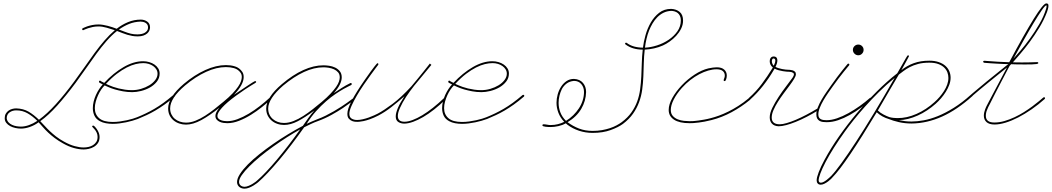

<svg xmlns="http://www.w3.org/2000/svg" viewBox="-20 -723 6201 1132"><path d="M351.6 122.4Q323.6 106.8 302.4 90.8Q281.2 74.9 264.3 58.9Q247.4 43 233.7 27.3Q220.1 11.7 207.7 -2Q184.2 15.6 156.2 25.4Q128.3 35.2 103.5 35.2Q87.9 35.2 71 31.6Q54 28 40 20.5Q26 13 16.9 1.3Q7.8 -10.4 7.8 -26Q7.8 -41.7 14 -52.4Q20.2 -63.2 29.9 -70.3Q39.7 -77.5 51.8 -80.7Q63.8 -84 75.5 -84Q117.8 -82.7 148.8 -64.5Q179.7 -46.2 209.6 -16.9Q258.5 -52.7 309.2 -108.7Q360 -164.7 417.3 -242.2Q449.2 -285.2 478.8 -327.8Q508.5 -370.4 537.4 -410.2Q566.4 -449.9 596 -484Q625.7 -518.2 656.9 -544.9Q635.4 -552.1 609.4 -559.6Q583.3 -567.1 561.2 -567.1Q542.3 -567.1 526.7 -563.8Q511.1 -560.5 499.3 -556.6Q487.6 -552.7 480.8 -549.5Q474 -546.2 473.3 -546.2Q470.7 -544.9 470.1 -544.9Q467.4 -544.9 465.8 -546.9Q464.2 -548.8 464.2 -550.8Q464.2 -554.7 467.4 -556Q467.4 -556 474.6 -559.6Q481.8 -563.2 493.8 -567.4Q505.9 -571.6 523.1 -575.2Q540.4 -578.8 561.2 -578.8Q573.6 -578.8 587.2 -576.5Q600.9 -574.2 615.2 -570.6Q629.6 -567.1 642.9 -562.5Q656.2 -557.9 668 -553.4Q698.6 -577.5 734.4 -592.4Q770.2 -607.4 810.5 -607.4Q831.4 -607.4 848 -595.7Q864.6 -584 864.6 -561.8Q864.6 -552.7 860.7 -543.3Q856.8 -533.9 848 -526Q839.2 -518.2 825.5 -513.3Q811.8 -508.5 792.3 -508.5Q774.7 -508.5 760.1 -511.1Q745.4 -513.7 731.1 -517.9Q716.8 -522.1 701.8 -528Q686.8 -533.9 669.9 -540.4Q638 -515 608.1 -480.8Q578.1 -446.6 548.8 -406.6Q519.5 -366.5 489.3 -322.9Q459 -279.3 426.4 -235Q369.1 -158.2 317.7 -100.9Q266.3 -43.6 217.4 -8.5Q231.1 5.2 244.5 20.2Q257.8 35.2 274.1 50.5Q290.4 65.8 310.2 81.4Q330.1 97 357.4 112Q390 130.2 419.3 138.3Q448.6 146.5 473.3 146.5Q487.6 146.5 502.3 143.2Q516.9 140 528.6 132.5Q540.4 125 547.9 113.3Q555.3 101.6 555.3 84Q555.3 71 550.5 60.2Q545.6 49.5 539.4 41.7Q533.2 33.9 528.3 29.3Q523.4 24.7 523.4 24.1Q523.4 17.6 529.3 17.6Q530.6 16.9 533.2 18.9Q535.8 20.2 539.7 24.1Q543.6 28 550.1 37.1Q567.1 61.2 567.1 84.6Q567.1 106.1 557.6 120.1Q548.2 134.1 533.9 142.6Q519.5 151 503.3 154.6Q487 158.2 473.3 158.2Q446.6 158.2 415.7 149.7Q384.8 141.3 351.6 122.4ZM19.5 -25.4Q21.5 -11.1 30.3 -1.6Q39.1 7.8 51.4 13.3Q63.8 18.9 77.8 21.2Q91.8 23.4 103.5 23.4Q126.3 23.4 150.7 14.6Q175.1 5.9 199.9 -10.4Q172.5 -37.8 142.6 -55Q112.6 -72.3 75.5 -72.3Q52.7 -72.3 36.1 -60.2Q19.5 -48.2 19.5 -25.4ZM715.5 -535.8Q733.7 -528.6 751.3 -524.4Q768.9 -520.2 789.7 -520.2Q802.1 -520.2 813.5 -522.5Q824.9 -524.7 833.7 -529.9Q842.4 -535.2 847.7 -542.6Q852.9 -550.1 852.9 -561.2Q852.9 -571.6 848.6 -578.1Q844.4 -584.6 837.6 -588.5Q830.7 -592.4 822.9 -594.1Q815.1 -595.7 808.6 -595.7Q772.1 -594.4 741.5 -582Q710.9 -569.7 681 -548.8Q690.8 -544.9 699.2 -542Q707.7 -539.1 715.5 -535.8Z M569 -8.5Q546.2 -20.8 536.8 -41Q527.3 -61.2 527.3 -85.3Q527.3 -104.2 532.2 -124.3Q537.1 -144.5 545.6 -163.1Q554 -181.6 564.5 -197.6Q574.9 -213.5 585.9 -225.3Q575.5 -230.5 570.6 -233.1Q565.8 -235.7 564.5 -237.3Q563.2 -238.9 563.5 -239.6Q563.8 -240.2 563.8 -241.5Q563.8 -247.4 569.7 -247.4Q572.3 -247.4 571.6 -247.7Q571 -248 571.6 -247.1Q572.3 -246.1 576.5 -243.5Q580.7 -240.9 594.4 -234.4Q649.1 -293 708.7 -327.5Q768.2 -362 823.6 -362Q842.4 -362 860 -356.8Q877.6 -351.6 891.3 -342.1Q904.9 -332.7 913.1 -319.3Q921.2 -306 921.2 -289.7Q921.2 -262.4 904.6 -241.5Q888 -220.7 863.6 -207Q839.2 -193.4 811.2 -186.5Q783.2 -179.7 759.8 -179.7Q731.1 -179.7 705.1 -184.6Q679 -189.5 657.9 -195.6Q636.7 -201.8 621.1 -208.7Q605.5 -215.5 597 -219.4Q587.2 -210.3 576.8 -195Q566.4 -179.7 558.3 -161.8Q550.1 -143.9 544.6 -124Q539.1 -104.2 539.1 -85.3Q539.1 -48.2 564.8 -26Q590.5 -3.9 644.5 -3.9Q665.4 -3.9 686.8 -6.8Q708.3 -9.8 727.9 -14Q747.4 -18.2 763 -23.1Q778.6 -28 788.4 -31.9Q814.5 -42.3 839.5 -54.4Q864.6 -66.4 890.3 -81.4Q916 -96.4 943.4 -116.2Q970.7 -136.1 1002 -162.8Q1004.6 -164.1 1005.9 -164.1Q1007.8 -164.1 1009.8 -162.8Q1011.7 -161.5 1011.7 -158.2Q1011.7 -155.6 1009.8 -153.6Q977.9 -126.3 949.9 -106.4Q921.9 -86.6 895.8 -71.3Q869.8 -56 844.4 -44.3Q819 -32.6 792.3 -21.5Q778 -16.3 760.4 -11.1Q742.8 -5.9 723.6 -2Q704.4 2 684.2 4.6Q664.1 7.2 644.5 7.2Q623.7 7.2 604.2 3.6Q584.6 0 569 -8.5ZM622.4 -220.7Q632.8 -216.1 647.5 -210.9Q662.1 -205.7 679.7 -201.5Q697.3 -197.3 717.4 -194.3Q737.6 -191.4 758.5 -191.4Q785.2 -191.4 811.8 -199.2Q838.5 -207 860 -220.1Q881.5 -233.1 895.2 -251Q908.9 -268.9 908.9 -288.4Q908.9 -302.1 902 -313.5Q895.2 -324.9 883.5 -333.3Q871.7 -341.8 856.4 -346.4Q841.1 -350.9 824.9 -350.9Q804 -350.9 779.6 -345.1Q755.2 -339.2 727.5 -325.2Q699.9 -311.2 668.9 -287.8Q638 -264.3 604.8 -228.5Z M1578.8 -146.5Q1580.1 -143.9 1580.1 -141.9Q1580.1 -140.6 1578.8 -138Q1555.3 -116.5 1524.4 -91.8Q1493.5 -67.1 1459.3 -45.9Q1425.1 -24.7 1389.3 -10.7Q1353.5 3.3 1319.7 3.3Q1309.9 3.3 1297.9 1.6Q1285.8 0 1275.1 -4.9Q1264.3 -9.8 1257.2 -18.2Q1250 -26.7 1250 -39.7Q1250 -59.2 1273.4 -87.9Q1216.1 -41.7 1167 -15Q1117.8 11.7 1076.8 11.7Q1056 11.7 1036.8 5.2Q1017.6 -1.3 1002.9 -13.7Q988.3 -26 979.8 -43.6Q971.4 -61.2 971.4 -84Q971.4 -149.7 1063.8 -228.5Q1126.3 -281.2 1190.4 -310.2Q1254.6 -339.2 1311.8 -339.2Q1339.2 -339.2 1361.3 -332.7Q1362.6 -332.7 1371.4 -329.4Q1380.2 -326.2 1390.3 -318.7Q1400.4 -311.2 1408.5 -299.2Q1416.7 -287.1 1416.7 -268.9Q1416.7 -224 1359.4 -164.1Q1382.8 -179.7 1404.6 -194.3Q1426.4 -209 1443 -220.1Q1459.6 -231.1 1470.1 -237.6Q1480.5 -244.1 1481.8 -244.1Q1482.4 -244.8 1484.4 -244.8Q1490.2 -244.8 1490.2 -238.9Q1490.2 -237 1483.4 -232.7Q1476.6 -228.5 1461.9 -219.7Q1447.3 -210.9 1424.8 -196Q1402.3 -181 1371.7 -158.9Q1317.1 -119.1 1289.4 -88.5Q1261.7 -57.9 1261.7 -39.1Q1261.7 -29.9 1267.9 -23.8Q1274.1 -17.6 1282.9 -14.3Q1291.7 -11.1 1301.4 -9.8Q1311.2 -8.5 1319 -8.5Q1348.3 -8.5 1380.5 -20.5Q1412.8 -32.6 1445.6 -52.1Q1478.5 -71.6 1510.4 -96.4Q1542.3 -121.1 1570.3 -147.1Q1572.9 -148.4 1574.2 -148.4Q1576.8 -148.4 1578.8 -146.5ZM1076.8 0Q1104.2 0 1132.8 -11.4Q1161.5 -22.8 1189.8 -41Q1218.1 -59.2 1245.4 -80.7Q1272.8 -102.2 1297.5 -123Q1330.1 -149.7 1350.9 -171.9Q1371.7 -194 1384.1 -212.2Q1396.5 -230.5 1401 -244.5Q1405.6 -258.5 1405.6 -268.9Q1405.6 -283.9 1398.4 -293.9Q1391.3 -304 1382.5 -310.2Q1373.7 -316.4 1366.2 -319Q1358.7 -321.6 1358.1 -321.6Q1336.6 -327.5 1311.8 -327.5Q1256.5 -327.5 1194.7 -299.2Q1132.8 -270.8 1071.6 -219.4Q983.1 -144.5 983.1 -84Q983.1 -64.5 990.6 -48.8Q998 -33.2 1010.7 -22.5Q1023.4 -11.7 1040.7 -5.9Q1057.9 0 1076.8 0Z M2066.4 -140Q2067.7 -137.4 2067.7 -136.7Q2067.7 -134.1 2065.1 -131.5Q2064.5 -131.5 2047.5 -118.5Q2030.6 -105.5 2002 -86.3Q1973.3 -67.1 1935.2 -45.9Q1897.1 -24.7 1854.2 -9.1Q1834 -2 1813.5 7.8Q1793 17.6 1773.4 27.3Q1737.6 78.1 1700.2 127.3Q1662.8 176.4 1627 219.1Q1591.1 261.7 1559.2 295.6Q1527.3 329.4 1503.3 350.3Q1502.6 350.9 1494.8 357.1Q1487 363.3 1475.3 370.4Q1463.5 377.6 1449.2 383.5Q1434.9 389.3 1421.2 389.3Q1413.4 389.3 1405.9 387Q1398.4 384.8 1391.9 379.9Q1385.4 375 1381.5 367.5Q1377.6 360 1377.6 350.3Q1377.6 329.4 1394.9 302.7Q1412.1 276 1441.1 246.7Q1470.1 217.4 1508.8 186.5Q1547.5 155.6 1590.5 125.7Q1633.5 95.7 1678.7 68.4Q1724 41 1765.6 18.9Q1781.9 -5.2 1797.9 -27.3Q1813.8 -49.5 1833.3 -71.6Q1778.6 -30.6 1736 -8.5Q1693.4 13.7 1654.3 13.7Q1633.5 13.7 1614.3 6.8Q1595.1 0 1580.7 -12.7Q1566.4 -25.4 1557.9 -43Q1549.5 -60.5 1549.5 -82.7Q1549.5 -148.4 1641.3 -226.6Q1706.4 -281.9 1768.2 -309.9Q1830.1 -337.9 1886.7 -337.9Q1901.7 -337.9 1920.2 -335.3Q1938.8 -332.7 1955.4 -324.9Q1972 -317.1 1983.4 -303.1Q1994.8 -289.1 1994.8 -266.9Q1994.8 -226.6 1947.9 -173.8Q1971.4 -189.5 1995.1 -204.8Q2018.9 -220.1 2045.6 -233.1Q2046.2 -233.1 2046.5 -233.4Q2046.9 -233.7 2048.2 -233.7Q2050.1 -233.7 2052.1 -232.1Q2054 -230.5 2054 -227.9Q2054 -224 2050.8 -222Q2052.1 -222 2040 -216.5Q2028 -210.9 2007.5 -199.5Q1987 -188.2 1959.6 -169.9Q1932.3 -151.7 1902.7 -126Q1873 -100.3 1843.4 -67.4Q1813.8 -34.5 1787.8 7.2Q1803.4 0 1819 -6.8Q1834.6 -13.7 1849.6 -19.5Q1875 -28.6 1900.4 -41.3Q1925.8 -54 1948.9 -67.4Q1972 -80.7 1991.9 -93.8Q2011.7 -106.8 2026.4 -117.2Q2041 -127.6 2049.5 -134.1Q2057.9 -140.6 2057.9 -140.6Q2060.5 -141.9 2061.8 -141.9Q2064.5 -141.9 2066.4 -140ZM1654.3 2Q1681.6 2 1710.6 -9.4Q1739.6 -20.8 1767.9 -39.1Q1796.2 -57.3 1823.6 -78.8Q1850.9 -100.3 1875.7 -121.1Q1907.6 -147.8 1928.4 -170.2Q1949.2 -192.7 1961.6 -210.6Q1974 -228.5 1978.5 -242.5Q1983.1 -256.5 1983.1 -266.9Q1983.1 -285.2 1973.3 -296.5Q1963.5 -307.9 1948.9 -314.5Q1934.2 -321 1917.6 -323.6Q1901 -326.2 1886.7 -326.2Q1832 -326.2 1772.1 -298.5Q1712.2 -270.8 1649.1 -218.1Q1606.1 -181 1583.7 -146.8Q1561.2 -112.6 1561.2 -83.3Q1561.2 -63.8 1568.4 -48.2Q1575.5 -32.6 1588.2 -21.5Q1600.9 -10.4 1617.8 -4.2Q1634.8 2 1654.3 2ZM1495.4 341.8Q1519.5 321 1549.2 289.7Q1578.8 258.5 1611.7 219.4Q1644.5 180.3 1679.7 134.8Q1714.8 89.2 1750 39.7Q1713.5 59.9 1672.5 85.9Q1631.5 112 1591.5 140.6Q1551.4 169.3 1514.6 199.5Q1477.9 229.8 1450.2 257.5Q1422.5 285.2 1405.9 308.9Q1389.3 332.7 1389.3 349.6Q1389.3 357.4 1392.6 363Q1395.8 368.5 1400.4 371.7Q1404.9 375 1410.5 376.6Q1416 378.3 1420.6 378.3Q1432.3 378.3 1445 373Q1457.7 367.8 1468.4 361.3Q1479.2 354.8 1486.7 349Q1494.1 343.1 1495.4 341.8Z M2364.6 5.9Q2343.1 5.9 2328.1 -3.9Q2313.2 -13.7 2313.2 -36.5Q2313.2 -56 2325.5 -85.6Q2337.9 -115.2 2364.6 -155.6Q2323.6 -119.8 2286.8 -91.1Q2250 -62.5 2211.6 -42.3Q2183.6 -28 2161.5 -20.2Q2139.3 -12.4 2123.4 -9.1Q2107.4 -5.9 2098.3 -5.2Q2089.2 -4.6 2087.2 -4.6Q2086.6 -4.6 2077.1 -4.9Q2067.7 -5.2 2057 -9.1Q2046.2 -13 2037.1 -22.8Q2028 -32.6 2028 -52.1Q2028 -80.1 2054 -129.9Q2080.1 -179.7 2130.9 -252.6Q2152.3 -283.9 2166.7 -303.1Q2181 -322.3 2189.1 -332.7Q2197.3 -343.1 2200.8 -346.7Q2204.4 -350.3 2205.1 -350.3Q2210.9 -350.3 2210.9 -343.8Q2210.9 -341.8 2209.6 -340.5Q2209.6 -340.5 2196.9 -323.9Q2184.2 -307.3 2165.4 -281.2Q2146.5 -255.2 2124.3 -223Q2102.2 -190.8 2083.7 -158.9Q2065.1 -127 2052.4 -98.6Q2039.7 -70.3 2039.7 -52.1Q2039.7 -31.9 2053.1 -23.8Q2066.4 -15.6 2085.3 -15.6Q2100.9 -15.6 2119.1 -19.9Q2137.4 -24.1 2154.6 -30.3Q2171.9 -36.5 2185.9 -43Q2199.9 -49.5 2207.7 -53.4Q2244.1 -72.9 2294.6 -110.7Q2345.1 -148.4 2405.6 -214.2Q2423.2 -235 2442.4 -258.5Q2461.6 -281.9 2477.5 -301.8Q2493.5 -321.6 2503.9 -335Q2514.3 -348.3 2514.3 -348.3L2523.4 -340.5Q2499.3 -309.9 2473 -279.3Q2446.6 -248.7 2421.5 -217.1Q2396.5 -185.5 2374.7 -152.7Q2352.9 -119.8 2337.2 -84.6Q2325.5 -57.9 2325.5 -39.1Q2325.5 -5.2 2364.6 -5.2Q2385.4 -5.2 2412.4 -15.3Q2439.5 -25.4 2469.7 -43.6Q2500 -61.8 2532.6 -87.6Q2565.1 -113.3 2597.7 -144.5Q2600.3 -145.8 2602.2 -145.8Q2607.4 -145.8 2607.4 -140Q2607.4 -137.4 2606.1 -136.1Q2572.9 -103.5 2539.7 -77.5Q2506.5 -51.4 2475.3 -33.2Q2444 -15 2416 -4.9Q2388 5.2 2364.6 5.9Z M2628.3 -8.5Q2605.5 -20.8 2596 -41Q2586.6 -61.2 2586.6 -85.3Q2586.6 -104.2 2591.5 -124.3Q2596.4 -144.5 2604.8 -163.1Q2613.3 -181.6 2623.7 -197.6Q2634.1 -213.5 2645.2 -225.3Q2634.8 -230.5 2629.9 -233.1Q2625 -235.7 2623.7 -237.3Q2622.4 -238.9 2622.7 -239.6Q2623 -240.2 2623 -241.5Q2623 -247.4 2628.9 -247.4Q2631.5 -247.4 2630.9 -247.7Q2630.2 -248 2630.9 -247.1Q2631.5 -246.1 2635.7 -243.5Q2640 -240.9 2653.6 -234.4Q2708.3 -293 2767.9 -327.5Q2827.5 -362 2882.8 -362Q2901.7 -362 2919.3 -356.8Q2936.8 -351.6 2950.5 -342.1Q2964.2 -332.7 2972.3 -319.3Q2980.5 -306 2980.5 -289.7Q2980.5 -262.4 2963.9 -241.5Q2947.3 -220.7 2922.9 -207Q2898.4 -193.4 2870.4 -186.5Q2842.4 -179.7 2819 -179.7Q2790.4 -179.7 2764.3 -184.6Q2738.3 -189.5 2717.1 -195.6Q2696 -201.8 2680.3 -208.7Q2664.7 -215.5 2656.2 -219.4Q2646.5 -210.3 2636.1 -195Q2625.7 -179.7 2617.5 -161.8Q2609.4 -143.9 2603.8 -124Q2598.3 -104.2 2598.3 -85.3Q2598.3 -48.2 2624 -26Q2649.7 -3.9 2703.8 -3.9Q2724.6 -3.9 2746.1 -6.8Q2767.6 -9.8 2787.1 -14Q2806.6 -18.2 2822.3 -23.1Q2837.9 -28 2847.7 -31.9Q2873.7 -42.3 2898.8 -54.4Q2923.8 -66.4 2949.5 -81.4Q2975.3 -96.4 3002.6 -116.2Q3029.9 -136.1 3061.2 -162.8Q3063.8 -164.1 3065.1 -164.1Q3067.1 -164.1 3069 -162.8Q3071 -161.5 3071 -158.2Q3071 -155.6 3069 -153.6Q3037.1 -126.3 3009.1 -106.4Q2981.1 -86.6 2955.1 -71.3Q2929 -56 2903.6 -44.3Q2878.3 -32.6 2851.6 -21.5Q2837.2 -16.3 2819.7 -11.1Q2802.1 -5.9 2782.9 -2Q2763.7 2 2743.5 4.6Q2723.3 7.2 2703.8 7.2Q2682.9 7.2 2663.4 3.6Q2643.9 0 2628.3 -8.5ZM2681.6 -220.7Q2692.1 -216.1 2706.7 -210.9Q2721.4 -205.7 2738.9 -201.5Q2756.5 -197.3 2776.7 -194.3Q2796.9 -191.4 2817.7 -191.4Q2844.4 -191.4 2871.1 -199.2Q2897.8 -207 2919.3 -220.1Q2940.8 -233.1 2954.4 -251Q2968.1 -268.9 2968.1 -288.4Q2968.1 -302.1 2961.3 -313.5Q2954.4 -324.9 2942.7 -333.3Q2931 -341.8 2915.7 -346.4Q2900.4 -350.9 2884.1 -350.9Q2863.3 -350.9 2838.9 -345.1Q2814.5 -339.2 2786.8 -325.2Q2759.1 -311.2 2728.2 -287.8Q2697.3 -264.3 2664.1 -228.5Z M3315.8 3.9Q3296.9 15 3272.5 20.5Q3248 26 3225.9 26Q3221.4 26 3213.2 25.7Q3205.1 25.4 3197.3 24.4Q3189.5 23.4 3183.6 21.5Q3177.7 19.5 3177.7 15.6Q3177.7 13.7 3179.4 11.7Q3181 9.8 3183.6 9.8Q3194.7 9.8 3205.4 12Q3216.1 14.3 3225.9 14.3Q3249.3 14.3 3269.5 9.1Q3289.7 3.9 3306.6 -4.6Q3283.2 -29.3 3272.1 -58.3Q3261.1 -87.2 3261.1 -117.2Q3261.1 -141.3 3267.9 -166Q3274.7 -190.8 3287.8 -211.3Q3300.8 -231.8 3320 -244.8Q3339.2 -257.8 3363.9 -257.8Q3399.1 -255.9 3417.3 -234Q3435.5 -212.2 3435.5 -180.3Q3434.2 -127.6 3406.9 -81.1Q3379.6 -34.5 3326.2 -2.6Q3357.4 20.8 3393.6 34.8Q3429.7 48.8 3474 48.8Q3503.3 48.8 3529 44.3Q3554.7 39.7 3576.2 32.6Q3597.7 25.4 3615.2 16Q3632.8 6.5 3645.2 -2.6Q3680.3 -28.6 3702.5 -59.9Q3724.6 -91.1 3737 -125.3Q3749.3 -159.5 3754.2 -196.9Q3759.1 -234.4 3761.1 -273.1Q3763 -311.8 3764 -351.6Q3765 -391.3 3769.5 -430.3Q3740.2 -430.3 3714.5 -437.8Q3688.8 -445.3 3668 -460.9Q3665.4 -462.9 3665.4 -466.1Q3665.4 -468.8 3667.3 -470.1Q3669.3 -471.4 3671.2 -471.4Q3673.8 -471.4 3675.1 -470.1Q3694 -455.7 3718.4 -448.9Q3742.8 -442.1 3770.8 -442.1Q3774.7 -475.9 3785.8 -515.6Q3796.9 -555.3 3816.7 -589.8Q3836.6 -624.3 3866.2 -647.5Q3895.8 -670.6 3936.8 -670.6Q3967.4 -669.3 3987.3 -652.7Q4007.2 -636.1 4007.2 -601.6Q4007.2 -576.8 3995.8 -554Q3984.4 -531.2 3966.8 -512Q3949.2 -492.8 3928.4 -478.2Q3907.6 -463.5 3888.7 -455.1Q3863.9 -444 3836.3 -437.8Q3808.6 -431.6 3781.2 -430.3Q3776.7 -391.3 3775.7 -351.6Q3774.7 -311.8 3773.1 -272.5Q3771.5 -233.1 3766.3 -194.7Q3761.1 -156.2 3748 -120.8Q3735 -85.3 3712.2 -52.7Q3689.5 -20.2 3652.3 7.8Q3625.7 27.3 3580.1 43.9Q3534.5 60.5 3474 60.5Q3432.3 60.5 3393.9 47.9Q3355.5 35.2 3325.5 12.4ZM3293 -198.6Q3273.4 -158.2 3273.4 -116.5Q3273.4 -87.2 3283.9 -60.2Q3294.3 -33.2 3317.1 -10.4Q3340.5 -24.7 3359.7 -43.6Q3378.9 -62.5 3393.2 -84.3Q3407.6 -106.1 3415.4 -130.9Q3423.2 -155.6 3423.2 -181Q3423.2 -208.3 3407.2 -227.2Q3391.3 -246.1 3363.9 -246.1Q3337.9 -243.5 3321 -230.8Q3304 -218.1 3293 -198.6ZM3807.3 -544.3Q3797.5 -519.5 3791.7 -494.1Q3785.8 -468.8 3782.6 -442.1Q3816.4 -443.4 3853.8 -455.4Q3891.3 -467.4 3922.5 -488.6Q3953.8 -509.8 3974 -538.7Q3994.1 -567.7 3994.1 -602.9Q3994.1 -618.5 3988.9 -629.2Q3983.7 -640 3975.6 -646.5Q3967.4 -653 3957 -655.9Q3946.6 -658.9 3936.8 -658.9Q3911.5 -657.6 3891.3 -647.5Q3871.1 -637.4 3855.1 -621.1Q3839.2 -604.8 3827.5 -585Q3815.8 -565.1 3807.3 -544.3Z M4045.6 3.3Q3985.7 3.3 3954.1 -17.3Q3922.5 -37.8 3922.5 -74.9Q3922.5 -107.4 3944.3 -146.2Q3966.1 -184.9 4000.3 -220.7Q4034.5 -256.5 4075.8 -283.5Q4117.2 -310.5 4156.2 -319.7Q4170.6 -322.9 4182.9 -324.5Q4195.3 -326.2 4205.7 -326.2Q4235 -326.2 4250 -312.5Q4265 -298.8 4265 -278Q4265 -266.9 4261.4 -255.9Q4257.8 -244.8 4252.6 -244.8Q4246.7 -244.8 4246.7 -250Q4246.7 -254.6 4250 -261.7Q4253.3 -268.9 4253.3 -277.3Q4253.3 -294.3 4241.2 -304.4Q4229.2 -314.5 4204.4 -314.5Q4181.6 -314.5 4155.6 -307Q4129.6 -299.5 4102.9 -285.5Q4076.2 -271.5 4049.8 -251Q4023.4 -230.5 4000 -204.4Q3968.8 -169.3 3951.8 -135.4Q3934.9 -101.6 3934.9 -74.9Q3934.9 -52.7 3946.9 -39.4Q3959 -26 3976.2 -19.2Q3993.5 -12.4 4012.7 -10.4Q4031.9 -8.5 4046.2 -8.5Q4055.3 -8.5 4061.2 -8.8Q4067.1 -9.1 4067.7 -9.1Q4067.7 -9.1 4075.8 -9.8Q4084 -10.4 4098 -12.4Q4112 -14.3 4130.9 -17.6Q4149.7 -20.8 4171.9 -26.7Q4192.7 -31.9 4218.8 -41.3Q4244.8 -50.8 4273.4 -64.8Q4302.1 -78.8 4332.7 -98.3Q4363.3 -117.8 4393.9 -143.2Q4396.5 -144.5 4397.8 -144.5Q4403.6 -144.5 4403.6 -138.7Q4403.6 -134.8 4401.7 -134.1Q4351.6 -93.1 4293.9 -61.8Q4236.3 -30.6 4174.5 -15Q4130.2 -3.9 4100.9 -0.7Q4071.6 2.6 4068.4 2.6Q4067.1 2.6 4060.9 2.9Q4054.7 3.3 4045.6 3.3Z M4570.3 21.5Q4544.3 20.2 4531.2 5.9Q4518.2 -8.5 4518.2 -31.2Q4518.2 -56 4533.9 -87.9Q4549.5 -119.8 4571 -152.3Q4592.4 -184.9 4615.2 -214.5Q4638 -244.1 4652.3 -264.3Q4655.6 -269.5 4658.2 -274.7Q4660.8 -279.9 4660.8 -284.5Q4660.8 -290.4 4656.6 -293.3Q4652.3 -296.2 4646.5 -297.9Q4640.6 -299.5 4634.4 -299.8Q4628.3 -300.1 4625 -300.1Q4623.7 -300.1 4615.6 -300.8Q4607.4 -301.4 4595.7 -303.4Q4584 -305.3 4570.6 -308.9Q4557.3 -312.5 4546.9 -318.4Q4544.3 -314.5 4543 -311.8Q4513.7 -261.7 4478.8 -217.4Q4444 -173.2 4403 -136.1Q4401.7 -134.8 4399.1 -134.8Q4393.2 -134.8 4393.2 -140.6Q4393.2 -143.2 4395.2 -145.2Q4438.8 -184.2 4471.7 -228.5Q4504.6 -272.8 4532.6 -318.4Q4533.9 -320.3 4535.2 -322.6Q4536.5 -324.9 4536.5 -325.5Q4526.7 -332.7 4522.5 -342.1Q4518.2 -351.6 4518.2 -361.3Q4518.2 -371.1 4521.2 -377Q4524.1 -382.8 4528 -385.7Q4531.9 -388.7 4535.8 -389.3Q4539.7 -390 4541 -390Q4549.5 -390 4554 -387Q4558.6 -384.1 4560.5 -379.9Q4562.5 -375.7 4562.8 -371.7Q4563.2 -367.8 4563.2 -365.9Q4563.2 -350.9 4552.1 -328.8Q4559.9 -324.2 4570.6 -321Q4581.4 -317.7 4591.8 -315.8Q4602.2 -313.8 4611.3 -312.8Q4620.4 -311.8 4625.7 -311.8Q4629.6 -311.8 4637.4 -311.2Q4645.2 -310.5 4653 -308.3Q4660.8 -306 4666.7 -300.5Q4672.5 -294.9 4672.5 -285.2Q4672.5 -275.4 4662.1 -258.1Q4651.7 -240.9 4635.7 -219.4Q4619.8 -197.9 4601.2 -173.2Q4582.7 -148.4 4566.7 -123.4Q4550.8 -98.3 4540.4 -74.2Q4529.9 -50.1 4529.9 -29.9Q4529.9 9.8 4577.5 9.8Q4593.8 9.8 4618.5 2.6Q4643.2 -4.6 4672.5 -16.9Q4701.8 -29.3 4734 -46.2Q4766.3 -63.2 4797.5 -82Q4798.8 -83.3 4800.8 -83.3Q4802.7 -83.3 4804.4 -81.4Q4806 -79.4 4806 -77.5Q4806 -74.2 4803.4 -72.3Q4769.5 -51.4 4736 -34.2Q4702.5 -16.9 4671.9 -4.6Q4641.3 7.8 4615.2 14.6Q4589.2 21.5 4570.3 21.5ZM4531.2 -367.2Q4530.6 -365.9 4530.6 -362.6Q4530.6 -355.5 4533.9 -347.3Q4537.1 -339.2 4542.3 -335.9Q4547.5 -347 4549.5 -353.8Q4551.4 -360.7 4551.4 -365.2Q4551.4 -370.4 4548.8 -374.3Q4546.2 -378.3 4540.4 -378.3Q4533.2 -377.6 4531.2 -367.2Z M4854.2 -2.6Q4843.1 -2.6 4832 -3.9Q4821 -5.2 4812.2 -10.1Q4803.4 -15 4798.2 -24.1Q4793 -33.2 4793 -48.2Q4793 -67.7 4801.8 -90.2Q4810.5 -112.6 4823.9 -135.4Q4837.2 -158.2 4852.2 -179.7Q4867.2 -201.2 4879.6 -218.8Q4897.1 -244.1 4914.4 -266.9Q4931.6 -289.7 4945.6 -307.3Q4959.6 -324.9 4968.4 -335.3Q4977.2 -345.7 4977.2 -345.7Q4977.9 -347.7 4981.8 -347.7Q4987.6 -347.7 4987.6 -341.8Q4987.6 -340.5 4986.3 -337.9Q4986.3 -337.9 4977.5 -327.5Q4968.8 -317.1 4954.8 -299.8Q4940.8 -282.6 4923.5 -259.8Q4906.2 -237 4888.7 -212.2Q4877 -196 4862.6 -175.1Q4848.3 -154.3 4835.3 -132.2Q4822.3 -110 4813.5 -88.2Q4804.7 -66.4 4804.7 -48.2Q4804.7 -36.5 4809.2 -29.6Q4813.8 -22.8 4821 -19.5Q4828.1 -16.3 4836.9 -15.3Q4845.7 -14.3 4854.2 -14.3Q4882.2 -14.3 4915.4 -25.7Q4948.6 -37.1 4982.1 -55.7Q5015.6 -74.2 5048.5 -97.7Q5081.4 -121.1 5109.4 -145.8Q5112 -147.1 5113.3 -147.1Q5119.1 -147.1 5119.1 -141.3Q5119.1 -138.7 5117.2 -136.7Q5087.9 -112 5055.7 -87.9Q5023.4 -63.8 4989.6 -44.9Q4955.7 -26 4921.5 -14.3Q4887.4 -2.6 4854.2 -2.6ZM5071.6 -429Q5071.6 -416 5062.5 -406.6Q5053.4 -397.1 5040.4 -397.1Q5027.3 -397.1 5017.9 -406.6Q5008.5 -416 5008.5 -429Q5008.5 -442.1 5017.9 -451.2Q5027.3 -460.3 5040.4 -460.3Q5053.4 -460.3 5062.5 -451.2Q5071.6 -442.1 5071.6 -429Z M5714.2 -165.4Q5715.5 -162.8 5715.5 -161.5Q5715.5 -157.6 5713.5 -156.9Q5623 -75.5 5534.5 -35.8Q5446 3.9 5355.5 5.2Q5315.8 5.2 5279.9 -2.9Q5244.1 -11.1 5219.4 -21.5Q5201.2 -26.7 5182.6 -36.8Q5164.1 -46.9 5149.1 -61.2Q5059.9 87.2 4993.8 184.9Q4927.7 282.6 4888 322.9Q4887.4 324.2 4880.5 331.1Q4873.7 337.9 4863.6 345.7Q4853.5 353.5 4841.5 359.7Q4829.4 365.9 4819 365.9Q4807.3 365.9 4801.1 358.7Q4794.9 351.6 4794.9 340.5Q4794.9 323.6 4807 292Q4819 260.4 4841.8 218.1Q4878.3 150.4 4927.7 79.8Q4977.2 9.1 5033.5 -57.6Q5089.8 -124.3 5150.4 -184.6Q5210.9 -244.8 5270.2 -291Q5290.4 -326.2 5302.1 -347Q5313.8 -367.8 5320.3 -379.2Q5326.8 -390.6 5329.4 -393.9Q5332 -397.1 5333.3 -397.1Q5335.3 -397.1 5337.2 -395.8Q5339.2 -394.5 5339.2 -391.3Q5339.2 -391.9 5338.5 -390.3Q5337.9 -388.7 5333.7 -380.9Q5329.4 -373 5320.3 -356.1Q5311.2 -339.2 5294.3 -309.2Q5326.2 -335.3 5366.9 -350.3Q5407.6 -365.2 5459 -365.2Q5490.2 -365.2 5514 -357.1Q5537.8 -349 5553.4 -335.3Q5569 -321.6 5576.8 -303.4Q5584.6 -285.2 5584.6 -265Q5584.6 -244.1 5576.8 -223Q5569 -201.8 5556.6 -182Q5544.3 -162.1 5528.6 -143.9Q5513 -125.7 5496.7 -111.3Q5473.3 -90.5 5446.3 -72.6Q5419.3 -54.7 5391 -42Q5362.6 -29.3 5334.3 -22.1Q5306 -15 5279.9 -15Q5296.9 -11.1 5314.8 -8.8Q5332.7 -6.5 5354.2 -6.5Q5387.4 -6.5 5426.4 -13.7Q5465.5 -20.8 5509.8 -38.7Q5554 -56.6 5603.2 -87.2Q5652.3 -117.8 5705.7 -165.4Q5707.7 -167.3 5709.6 -167.3Q5710.9 -167.3 5711.9 -166.7Q5712.9 -166 5714.2 -165.4ZM4879.6 315.1Q4903.6 290.4 4941.4 238.3Q4979.2 186.2 5028 111.3Q5076.8 36.5 5134.1 -58.3Q5191.4 -153 5254.6 -263.7Q5204.4 -222.7 5160.5 -179Q5116.5 -135.4 5079.4 -93.8Q5042.3 -52.1 5013 -15.3Q4983.7 21.5 4963.5 49.5Q4925.8 101.6 4896.5 148.1Q4867.2 194.7 4847.3 232.7Q4827.5 270.8 4817.1 298.5Q4806.6 326.2 4806.6 340.5Q4806.6 345.7 4809.6 349.9Q4812.5 354.2 4819.7 354.2Q4826.8 354.2 4835.6 349.6Q4844.4 345.1 4852.9 338.5Q4861.3 332 4868.5 325.5Q4875.7 319 4879.6 315.1ZM5223.3 -32.6Q5235.7 -29.3 5247.7 -28Q5259.8 -26.7 5270.8 -26.7Q5326.2 -26 5383.5 -51.4Q5440.8 -76.8 5488.9 -120.4Q5504.6 -134.1 5519.2 -151Q5533.9 -168 5545.6 -186.2Q5557.3 -204.4 5564.5 -224.3Q5571.6 -244.1 5571.6 -263.7Q5571.6 -279.9 5565.8 -295.9Q5559.9 -311.8 5546.9 -324.5Q5533.9 -337.2 5512.4 -345.4Q5490.9 -353.5 5459 -353.5Q5421.2 -353.5 5393.2 -346Q5365.2 -338.5 5344.1 -327.5Q5322.9 -316.4 5307.3 -304.4Q5291.7 -292.3 5279.3 -283.2Q5254.6 -240.2 5222 -185.9Q5189.5 -131.5 5155.6 -71.6Q5169.3 -57.9 5188.8 -47.9Q5208.3 -37.8 5223.3 -32.6Z M5679.7 -143.2Q5697.3 -158.9 5717.1 -175.5Q5737 -192.1 5757.5 -209.3Q5778 -226.6 5798.2 -243.2Q5818.4 -259.8 5837.2 -274.7Q5880.9 -310.5 5924.5 -345.1Q5916.7 -345.1 5898.1 -345.7Q5879.6 -346.4 5857.7 -347.7Q5835.9 -349 5815.1 -350.3Q5794.3 -351.6 5782.6 -352.9Q5776.7 -354.2 5776.7 -359.4Q5776.7 -364.6 5782.6 -364.6Q5783.9 -364.6 5786.1 -364.6Q5788.4 -364.6 5793.6 -363.9Q5863.9 -358.1 5930.3 -356.1Q5974 -438.2 6010.4 -502.6Q6046.9 -567.1 6074.5 -611.7Q6102.2 -656.2 6121.1 -679.7Q6140 -703.1 6149.1 -703.1Q6151.7 -703.1 6156.6 -701.2Q6161.5 -699.2 6161.5 -689.5Q6161.5 -680.3 6158.2 -668.9Q6154.9 -657.6 6153 -652.3Q6134.8 -604.8 6107.1 -559.2Q6079.4 -513.7 6050.1 -474.3Q6020.8 -434.9 5994.1 -404Q5967.4 -373 5951.8 -355.5Q5965.5 -355.5 5978.8 -355.1Q5992.2 -354.8 6005.2 -354.8Q6051.4 -354.8 6095.7 -356.8Q6101.6 -356.8 6101.6 -350.9Q6101.6 -347 6090.5 -345.4Q6079.4 -343.8 6064.1 -343.4Q6048.8 -343.1 6033.2 -343.1Q6017.6 -343.1 6008.5 -343.1Q5991.5 -343.1 5974.9 -343.4Q5958.3 -343.8 5941.4 -344.4Q5938.2 -341.1 5936.2 -338.9Q5934.2 -336.6 5932.3 -334.6Q5906.9 -286.5 5884.1 -242.8Q5861.3 -199.2 5844.4 -166Q5827.5 -132.8 5817.4 -112.6Q5807.3 -92.4 5806.6 -91.8Q5802.1 -83.3 5799.5 -74.9Q5796.2 -67.7 5794.3 -58.6Q5792.3 -49.5 5792.3 -40.4Q5792.3 -0.7 5842.4 -0.7Q5871.7 -0.7 5902 -9.4Q5932.3 -18.2 5961.6 -31.9Q5990.9 -45.6 6017.6 -62.5Q6044.3 -79.4 6066.7 -96Q6089.2 -112.6 6105.8 -126.6Q6122.4 -140.6 6131.5 -148.4Q6134.1 -149.7 6135.4 -149.7Q6141.3 -149.7 6141.3 -143.9Q6141.3 -141.3 6139.3 -139.3Q6102.2 -106.1 6062.2 -78.5Q6022.1 -50.8 5983.7 -30.9Q5945.3 -11.1 5909.2 0Q5873 11.1 5843.7 11.1Q5811.8 11.1 5796.2 -3.3Q5780.6 -17.6 5780.6 -41Q5780.6 -50.8 5782.9 -60.5Q5785.2 -70.3 5788.1 -78.1Q5791 -85.9 5793.3 -90.8Q5795.6 -95.7 5796.2 -97Q5796.9 -98.3 5807 -117.8Q5817.1 -137.4 5834 -168.9Q5850.9 -200.5 5872.4 -241.2Q5893.9 -281.9 5916.7 -324.9Q5916 -324.2 5900.7 -311.8Q5885.4 -299.5 5862 -280.6Q5838.5 -261.7 5810.5 -238.9Q5782.6 -216.1 5757.2 -195Q5731.8 -173.8 5712.6 -157.2Q5693.4 -140.6 5687.5 -134.1Q5684.9 -131.5 5682.3 -131.5Q5679 -131.5 5677.7 -133.5Q5676.4 -135.4 5676.4 -137.4Q5676.4 -140.6 5679.7 -143.2ZM5955.1 -377Q5970.1 -393.9 5997.1 -425.1Q6024.1 -456.4 6052.7 -496.1Q6081.4 -535.8 6107.7 -581.1Q6134.1 -626.3 6147.8 -671.9Q6149.7 -677.7 6150.1 -681.6Q6150.4 -685.5 6150.4 -688.2Q6150.4 -691.4 6149.1 -691.4Q6141.9 -691.4 6121.7 -662.1Q6101.6 -632.8 6073.9 -586.9Q6046.2 -541 6015 -485.4Q5983.7 -429.7 5955.1 -377Z"/></svg>

Font: League Script
Style: League Script
Weight: 400
Foundry: Haley Fiege
Version: Version 1.001